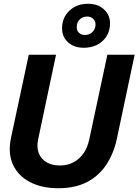

<svg xmlns="http://www.w3.org/2000/svg" viewBox="-20 -989 736 1021"><path d="M290 12Q202 12 139 -21Q76 -54 48.5 -114.5Q21 -175 39 -258L133 -698H278L183 -249Q174 -206 186 -175Q198 -144 227 -126.5Q256 -109 298 -109Q340 -109 372 -126.5Q404 -144 425 -175Q446 -206 455 -249L551 -698H696L601 -249Q584 -171 544.5 -112Q505 -53 442 -20.5Q379 12 290 12ZM425 -735Q374 -735 342 -764Q310 -793 310 -838Q310 -895 349 -932Q388 -969 448 -969Q500 -969 532.5 -939.5Q565 -910 565 -865Q565 -808 526 -771.5Q487 -735 425 -735ZM431 -803Q456 -803 472 -819Q488 -835 488 -859Q488 -877 475.5 -889Q463 -901 444 -901Q419 -901 403.5 -885Q388 -869 388 -845Q388 -826 400 -814.5Q412 -803 431 -803Z"/></svg>

Font: Azeret Mono Thin SemiBold
Style: Italic
Weight: 600
Italic angle: -12°
Version: Version 1.002